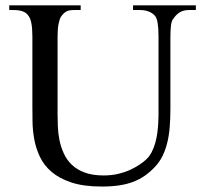

<svg xmlns="http://www.w3.org/2000/svg" viewBox="-20 -682 763 718"><path d="M687 -644.5Q666.5 -644.5 652.6 -636.2Q638.7 -627.9 627.4 -610.8Q621.6 -604 619.4 -586.9Q617.2 -569.8 617.2 -542V-272.5Q617.2 -238.3 614.7 -207.3Q612.3 -176.3 605.7 -149.2Q599.1 -122.1 587.9 -99.1Q576.7 -76.2 559.1 -57.6Q541 -38.6 521.5 -24.9Q502 -11.2 478.5 -2.2Q455.1 6.8 426.3 11.2Q397.5 15.6 360.8 15.6Q293 15.6 247.3 0.5Q201.7 -14.6 172.9 -39.3Q144 -64 129.2 -95.7Q114.3 -127.4 108.2 -160.9Q102.1 -194.3 101.6 -227.1Q101.1 -259.8 101.1 -285.6V-545.4Q101.1 -576.2 97.2 -595.9Q93.3 -615.7 84.5 -625.5Q76.7 -635.7 63.2 -640.1Q49.8 -644.5 29.8 -644.5H14.6V-662.1H281.7V-644.5H256.8Q236.8 -644.5 226.6 -638.2Q216.3 -631.8 207.5 -618.7Q202.1 -608.9 198.7 -591.1Q195.3 -573.2 195.3 -545.4V-256.3Q195.3 -234.9 196.3 -209.2Q197.3 -183.6 202.4 -158.2Q207.5 -132.8 218.3 -108.9Q229 -85 248 -66.4Q267.1 -47.9 296.4 -36.9Q325.7 -25.9 367.7 -25.9Q397.5 -25.9 422.6 -32Q447.8 -38.1 467.8 -47.4Q487.8 -56.6 502.7 -66.9Q517.6 -77.1 526.4 -85.4Q539.1 -97.2 547.4 -113.5Q555.7 -129.9 560.8 -148.2Q565.9 -166.5 568.4 -185.5Q570.8 -204.6 571.8 -221.9Q572.8 -239.3 572.8 -253.4V-545.4Q572.8 -576.2 569.6 -595.7Q566.4 -615.2 559.1 -623.5Q539.6 -644.5 502.4 -644.5H477.5V-662.1H712.4V-644.5Z"/></svg>

Font: Doulos SIL
Style: Regular
Weight: 400
Designer: Walt Agee, Victor Gaultney, Peter Martin, Debbi Hosken
Foundry: SIL International
Version: Version 4.110; 2011; Maintenance release